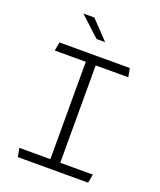

<svg xmlns="http://www.w3.org/2000/svg" viewBox="-168 -1045 956 1149"><g transform="rotate(20 310.0 -471.0)"><path d="M273.5 0V-730H336.5V0ZM534 -730 544 -675H76L86 -730ZM76 -55H544L534 0H86ZM287.5 -825 161 -941.5H231L342 -825Z"/></g></svg>

Font: Monaspace Argon Var ExtraLight
Style: Regular
Weight: 200
Designer: Riley Cran and the Lettermatic Team
Version: Version 1.200 (Monaspace Argon Var)